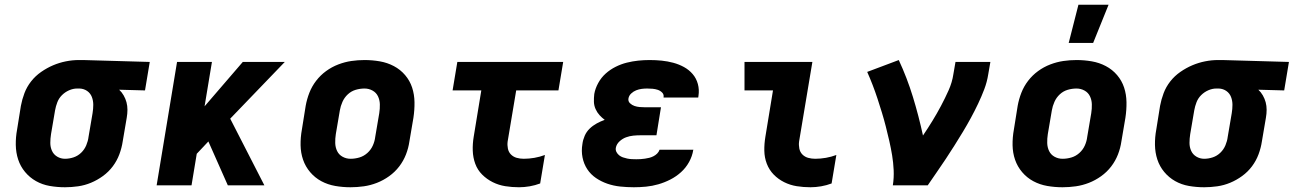

<svg xmlns="http://www.w3.org/2000/svg" viewBox="-20 -781 5451 809"><path d="M254 8Q221 8 189.5 2.5Q158 -3 131.5 -18Q105 -33 85.5 -56.5Q66 -80 56.5 -109Q47 -138 46.5 -170.5Q46 -203 52 -235L68 -335Q73 -362 83 -388.5Q93 -415 111 -438Q129 -461 153.5 -478Q178 -495 204 -506Q230 -517 257.5 -522.5Q285 -528 312 -528H331L611 -520L591 -400L482 -403Q493 -393 501 -379Q509 -365 513 -350Q517 -335 517 -318.5Q517 -302 514 -285L497 -185Q493 -158 483 -131Q473 -104 455.5 -80.5Q438 -57 414 -39.5Q390 -22 363.5 -11Q337 0 309 4Q281 8 254 8ZM254 -112Q272 -112 290 -118Q308 -124 322 -137.5Q336 -151 343.5 -169Q351 -187 353 -204L370 -304Q373 -322 373 -339.5Q373 -357 367 -372.5Q361 -388 347.5 -397.5Q334 -407 316 -408H305Q288 -408 271 -400.5Q254 -393 241 -380Q228 -367 221.5 -350Q215 -333 212 -316L195 -216Q192 -197 192 -179Q192 -161 199 -145.5Q206 -130 221 -121Q236 -112 254 -112Z M940 0 858 -185 809 -133 787 0H640L726 -520H873L842 -333L1003 -520H1180L950 -281L1094 0Z M1457 8Q1424 8 1392.5 2.5Q1361 -3 1334 -17.5Q1307 -32 1287 -55.5Q1267 -79 1257 -108Q1247 -137 1246.5 -169.5Q1246 -202 1252 -235L1268 -335Q1273 -363 1283.5 -390Q1294 -417 1312 -440.5Q1330 -464 1354 -481.5Q1378 -499 1405.5 -509.5Q1433 -520 1460.5 -524Q1488 -528 1516 -528Q1549 -528 1580.5 -522.5Q1612 -517 1639.5 -502.5Q1667 -488 1687 -464.5Q1707 -441 1716.5 -412Q1726 -383 1726.5 -350.5Q1727 -318 1722 -285L1705 -185Q1701 -157 1690.5 -130Q1680 -103 1662 -79.5Q1644 -56 1619.5 -38.5Q1595 -21 1568 -10.5Q1541 0 1513 4Q1485 8 1457 8ZM1457 -112Q1476 -112 1494.5 -117.5Q1513 -123 1528 -136.5Q1543 -150 1551 -168Q1559 -186 1561 -204L1578 -304Q1581 -323 1580.5 -341.5Q1580 -360 1572.5 -375.5Q1565 -391 1549.5 -399.5Q1534 -408 1516 -408Q1497 -408 1478.5 -402.5Q1460 -397 1445.5 -383.5Q1431 -370 1423 -352Q1415 -334 1412 -316L1395 -216Q1392 -197 1392.5 -178.5Q1393 -160 1400.5 -144.5Q1408 -129 1423.5 -120.5Q1439 -112 1457 -112Z M2167 8Q2137 8 2109 3.5Q2081 -1 2056 -13.5Q2031 -26 2011.5 -45.5Q1992 -65 1982.5 -91Q1973 -117 1972 -146Q1971 -175 1976 -205L2008 -400H1887L1907 -520H2353L2333 -400H2155L2119 -185Q2117 -170 2120 -155Q2123 -140 2133 -130Q2143 -120 2157 -116Q2171 -112 2187 -112Q2209 -112 2232 -116Q2255 -120 2276 -128L2256 -8Q2235 0 2212 4Q2189 8 2167 8Z M2651 8Q2622 8 2593.5 5Q2565 2 2539 -7Q2513 -16 2491 -31Q2469 -46 2454.5 -68Q2440 -90 2434.5 -117.5Q2429 -145 2434 -174Q2436 -191 2443.5 -208.5Q2451 -226 2464.5 -239Q2478 -252 2494.5 -261Q2511 -270 2528 -276Q2516 -285 2506 -296Q2496 -307 2489.5 -321.5Q2483 -336 2482.5 -352Q2482 -368 2484 -385Q2488 -408 2500.5 -431Q2513 -454 2532 -471Q2551 -488 2574 -499.5Q2597 -511 2621 -517Q2645 -523 2669 -525.5Q2693 -528 2717 -528Q2743 -528 2768 -525.5Q2793 -523 2817 -516.5Q2841 -510 2862 -498.5Q2883 -487 2898.5 -469Q2914 -451 2920.5 -427Q2927 -403 2923 -377L2922 -370H2776V-371Q2778 -383 2770 -391Q2762 -399 2751.5 -402.5Q2741 -406 2729.5 -407Q2718 -408 2707 -408Q2695 -408 2683.5 -406.5Q2672 -405 2660.5 -400.5Q2649 -396 2639.5 -387Q2630 -378 2628 -366Q2626 -354 2634.5 -346Q2643 -338 2653.5 -334.5Q2664 -331 2675 -330Q2686 -329 2698 -329H2765L2746 -211H2679Q2664 -211 2648.5 -209.5Q2633 -208 2618 -202.5Q2603 -197 2590.5 -185.5Q2578 -174 2575 -159Q2573 -149 2577.5 -140.5Q2582 -132 2589 -126.5Q2596 -121 2604.5 -118Q2613 -115 2622.5 -113Q2632 -111 2641.5 -110.5Q2651 -110 2661 -110Q2670 -110 2679 -110.5Q2688 -111 2697.5 -112.5Q2707 -114 2715.5 -116Q2724 -118 2733 -122.5Q2742 -127 2749 -134Q2756 -141 2759 -150H2902L2901 -149Q2897 -123 2883.5 -98.5Q2870 -74 2849.5 -55.5Q2829 -37 2804.5 -24.5Q2780 -12 2754 -4.5Q2728 3 2702 5.5Q2676 8 2651 8Z M3395 8Q3365 8 3337 3.5Q3309 -1 3284 -13.5Q3259 -26 3240 -45.5Q3221 -65 3211 -91Q3201 -117 3200.5 -146Q3200 -175 3205 -205L3237 -400H3117V-520H3403L3347 -185Q3345 -170 3348 -155Q3351 -140 3361 -130Q3371 -120 3385 -116Q3399 -112 3415 -112Q3437 -112 3460 -116Q3483 -120 3504 -128L3484 -8Q3463 0 3440 4Q3417 8 3395 8Z M3742 0Q3747 -32 3745.5 -64Q3744 -96 3739 -126.5Q3734 -157 3727 -187.5Q3720 -218 3712.5 -247.5Q3705 -277 3696 -306.5Q3687 -336 3677.5 -365Q3668 -394 3657 -422.5Q3646 -451 3634 -478L3767 -528Q3802 -453 3826.5 -373Q3851 -293 3869 -210Q3890 -241 3909 -272Q3928 -303 3945 -335Q3962 -367 3977 -400.5Q3992 -434 3997 -468L4006 -520H4153L4144 -468Q4139 -436 4127.5 -405.5Q4116 -375 4101.5 -344.5Q4087 -314 4071 -284.5Q4055 -255 4037.5 -226Q4020 -197 4002 -168.5Q3984 -140 3965.5 -112Q3947 -84 3927.5 -56Q3908 -28 3889 0Z M4457 8Q4424 8 4392.5 2.5Q4361 -3 4334 -17.5Q4307 -32 4287 -55.5Q4267 -79 4257 -108Q4247 -137 4246.5 -169.5Q4246 -202 4252 -235L4268 -335Q4273 -363 4283.5 -390Q4294 -417 4312 -440.5Q4330 -464 4354 -481.5Q4378 -499 4405.5 -509.5Q4433 -520 4460.5 -524Q4488 -528 4516 -528Q4549 -528 4580.5 -522.5Q4612 -517 4639.5 -502.5Q4667 -488 4687 -464.5Q4707 -441 4716.5 -412Q4726 -383 4726.5 -350.5Q4727 -318 4722 -285L4705 -185Q4701 -157 4690.5 -130Q4680 -103 4662 -79.5Q4644 -56 4619.5 -38.5Q4595 -21 4568 -10.5Q4541 0 4513 4Q4485 8 4457 8ZM4457 -112Q4476 -112 4494.5 -117.5Q4513 -123 4528 -136.5Q4543 -150 4551 -168Q4559 -186 4561 -204L4578 -304Q4581 -323 4580.5 -341.5Q4580 -360 4572.5 -375.5Q4565 -391 4549.5 -399.5Q4534 -408 4516 -408Q4497 -408 4478.5 -402.5Q4460 -397 4445.5 -383.5Q4431 -370 4423 -352Q4415 -334 4412 -316L4395 -216Q4392 -197 4392.5 -178.5Q4393 -160 4400.5 -144.5Q4408 -129 4423.5 -120.5Q4439 -112 4457 -112ZM4483 -600 4524 -761H4651L4586 -600Z M5054 8Q5021 8 4989.5 2.5Q4958 -3 4931.5 -18Q4905 -33 4885.5 -56.5Q4866 -80 4856.5 -109Q4847 -138 4846.5 -170.5Q4846 -203 4852 -235L4868 -335Q4873 -362 4883 -388.5Q4893 -415 4911 -438Q4929 -461 4953.5 -478Q4978 -495 5004 -506Q5030 -517 5057.5 -522.5Q5085 -528 5112 -528H5131L5411 -520L5391 -400L5282 -403Q5293 -393 5301 -379Q5309 -365 5313 -350Q5317 -335 5317 -318.5Q5317 -302 5314 -285L5297 -185Q5293 -158 5283 -131Q5273 -104 5255.5 -80.5Q5238 -57 5214 -39.5Q5190 -22 5163.5 -11Q5137 0 5109 4Q5081 8 5054 8ZM5054 -112Q5072 -112 5090 -118Q5108 -124 5122 -137.5Q5136 -151 5143.5 -169Q5151 -187 5153 -204L5170 -304Q5173 -322 5173 -339.5Q5173 -357 5167 -372.5Q5161 -388 5147.5 -397.5Q5134 -407 5116 -408H5105Q5088 -408 5071 -400.5Q5054 -393 5041 -380Q5028 -367 5021.5 -350Q5015 -333 5012 -316L4995 -216Q4992 -197 4992 -179Q4992 -161 4999 -145.5Q5006 -130 5021 -121Q5036 -112 5054 -112Z"/></svg>

Font: Iosevka Heavy Extended Oblique
Style: Regular
Weight: 900
Width: 7
Italic angle: -9°
Monospace: yes
Designer: Belleve Invis
Foundry: Belleve Invis
Version: Version 32.5.0; ttfautohint (v1.8.4)